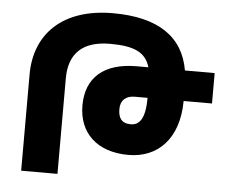

<svg xmlns="http://www.w3.org/2000/svg" viewBox="-51 -784 1008 843"><g transform="rotate(5 452.5 -362.0)"><path d="M232 -421C232 -532 293 -589 413 -589C518 -589 570 -566 589 -501H538C393 -501 315 -432 315 -309C315 -190 394 -110 535 -110C663 -110 755 -199 756 -367H881V-501H750C725 -648 613 -724 414 -724C192 -724 72 -603 72 -424V0H232ZM597 -367C597 -272 570 -245 533 -245C491 -245 478 -271 478 -307C478 -347 502 -367 541 -367Z"/></g></svg>

Font: Noto Sans Armenian SemiCondensed Extra
Style: Regular
Weight: 800
Width: 4
Designer: Monotype Design Team
Foundry: Monotype Imaging Inc.
Version: Version 1.901